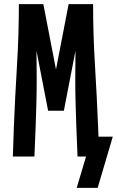

<svg xmlns="http://www.w3.org/2000/svg" viewBox="-20 -755 564 926"><path d="M350 151 395 0H354L348 -147Q346 -203 344.5 -259.5Q343 -316 343 -372Q343 -407 343.5 -441.5Q344 -476 344 -510L288 -221H212L156 -510Q156 -476 156.5 -441.5Q157 -407 157 -372Q157 -316 155.5 -259.5Q154 -203 152 -147L146 0H42L47 -147Q53 -294 62 -441Q71 -588 71 -735H189L250 -420L311 -735H429Q429 -588 438 -441Q447 -294 453 -147L455 -96H524L451 151Z"/></svg>

Font: Moesevka
Style: Bold
Weight: 700
Monospace: yes
Designer: Belleve Invis
Foundry: Belleve Invis
Version: Version 32.5.0; ttfautohint (v1.8.4)